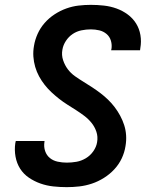

<svg xmlns="http://www.w3.org/2000/svg" viewBox="-20 -763 640 791"><path d="M255 8Q227 8 199.5 5Q172 2 146.5 -7Q121 -16 99 -31Q77 -46 63 -68Q49 -90 44 -117.5Q39 -145 43 -173Q44 -175 44 -177.5Q44 -180 45 -182H164Q163 -181 163 -180Q163 -179 163 -178Q160 -158 166 -140.5Q172 -123 185.5 -112Q199 -101 217.5 -97Q236 -93 255 -93Q275 -93 295 -96.5Q315 -100 333.5 -111Q352 -122 364.5 -140Q377 -158 380 -177Q384 -200 377 -220.5Q370 -241 357 -257Q344 -273 327.5 -285.5Q311 -298 293 -309.5Q275 -321 257.5 -332Q240 -343 223.5 -356Q207 -369 192 -383Q177 -397 164 -413.5Q151 -430 141 -448.5Q131 -467 125 -487.5Q119 -508 117.5 -530Q116 -552 120 -574Q124 -599 135 -623.5Q146 -648 164 -668.5Q182 -689 205 -704Q228 -719 253 -728Q278 -737 303.5 -740Q329 -743 354 -743Q381 -743 408 -740Q435 -737 460 -728Q485 -719 506 -703.5Q527 -688 540.5 -666.5Q554 -645 558.5 -618.5Q563 -592 558 -564Q558 -562 557.5 -560Q557 -558 557 -556H438Q438 -557 438 -558Q438 -559 439 -560Q442 -578 437 -595Q432 -612 419 -623Q406 -634 389 -638Q372 -642 354 -642Q335 -642 315.5 -638Q296 -634 279.5 -623Q263 -612 251.5 -594.5Q240 -577 237 -558Q233 -536 240 -515Q247 -494 259.5 -477.5Q272 -461 289 -449Q306 -437 324 -426Q342 -415 359.5 -403.5Q377 -392 393.5 -379.5Q410 -367 425 -352.5Q440 -338 452.5 -321.5Q465 -305 475 -286.5Q485 -268 491.5 -248Q498 -228 499.5 -206Q501 -184 497 -161Q493 -135 481.5 -110.5Q470 -86 451 -65.5Q432 -45 408 -30Q384 -15 358.5 -6.5Q333 2 307 5Q281 8 255 8Z"/></svg>

Font: Iosevka SS04 Extended Oblique
Style: Bold
Weight: 700
Width: 7
Italic angle: -9°
Monospace: yes
Designer: Belleve Invis
Foundry: Belleve Invis
Version: Version 19.0.0; ttfautohint (v1.8.4)